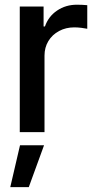

<svg xmlns="http://www.w3.org/2000/svg" viewBox="-20 -558 403 811"><path d="M63.5 -530.3H164.1V-446.3H169.9Q184.6 -488.8 221.2 -513.4Q257.8 -538.1 304.7 -538.1Q327.1 -538.1 348.6 -536.1V-436.5Q339.8 -438.5 324 -440.4Q308.1 -442.4 293.9 -442.4Q258.3 -442.4 229.5 -427Q200.7 -411.6 184.3 -384.5Q168 -357.4 168 -323.2V0H63.5ZM64.5 55.7H166L101.6 232.4H23.4Z"/></svg>

Font: Pretendard JP Medium
Style: Regular
Weight: 500
Designer: Base glyphs from Inter by Rasmus Andersson; Hangeul glyphs from Noto Sans CJK(Source Han Sans) by Jang Soo-young and Kan
Foundry: Kil Hyung-jin
Version: Version 1.309